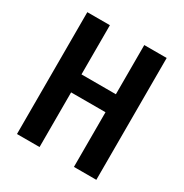

<svg xmlns="http://www.w3.org/2000/svg" viewBox="-161 -817 902 943"><g transform="rotate(30 290.0 -345.5)"><path d="M388 0H515V-691H388V-412H193V-691H65V0H193V-310H388Z"/></g></svg>

Font: Fira Sans Condensed Medium
Style: Regular
Weight: 500
Width: 3
Designer: Carrois Corporate & Edenspiekermann AG
Foundry: Carrois Corporate GbR & Edenspiekermann AG
Version: Version 4.202;PS 004.202;hotconv 1.0.88;makeotf.lib2.5.64775